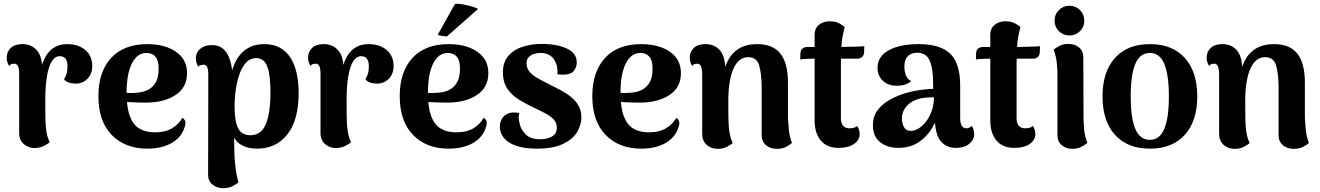

<svg xmlns="http://www.w3.org/2000/svg" viewBox="-20 -761 6884 1001"><path d="M160 11Q129 11 104.5 -9.5Q80 -30 80 -67V-376Q80 -405 73.5 -417Q67 -429 54 -429Q49 -429 41 -427Q33 -425 28 -417Q15 -437 15 -460Q15 -491 36 -511Q57 -531 97 -531Q145 -531 173.5 -497Q202 -463 200 -392V-366L188 -376Q202 -455 237.5 -493Q273 -531 331 -531Q388 -531 424.5 -500.5Q461 -470 461 -416Q461 -377 437 -351.5Q413 -326 377 -325Q333 -325 314 -347Q325 -367 328.5 -381.5Q332 -396 332 -416Q332 -441 322 -454.5Q312 -468 291 -468Q268 -468 251 -442.5Q234 -417 225 -365Q216 -313 216 -235Q216 -188 216.5 -155.5Q217 -123 219 -100Q221 -77 225.5 -58Q230 -39 239 -19Q230 -11 209.5 -0.5Q189 10 160 11Z M748 14Q632 14 562.5 -57.5Q493 -129 493 -260Q493 -386 559 -458.5Q625 -531 749 -531Q807 -531 853.5 -514Q900 -497 927.5 -463.5Q955 -430 955 -379Q955 -305 895 -265.5Q835 -226 740 -226Q700 -226 654.5 -228.5Q609 -231 556 -244L560 -285Q581 -283 603.5 -280Q626 -277 659 -276Q681 -276 706.5 -279Q732 -282 755 -294.5Q778 -307 792.5 -332.5Q807 -358 807 -402Q807 -436 798 -453.5Q789 -471 774.5 -478Q760 -485 744 -485Q695 -485 667.5 -430Q640 -375 640 -278Q640 -201 657 -155.5Q674 -110 707 -90.5Q740 -71 787 -71Q843 -71 878.5 -93Q914 -115 930 -146Q941 -142 945.5 -129Q950 -116 939 -88Q920 -39 869.5 -12.5Q819 14 748 14Z M1357 -531Q1407 -531 1441.5 -511Q1476 -491 1497 -456Q1518 -421 1527.5 -375Q1537 -329 1537 -277Q1537 -134 1478 -60Q1419 14 1320 14Q1277 14 1246 -1Q1215 -16 1201 -44V-4Q1201 18 1202.5 51Q1204 84 1209 120.5Q1214 157 1223 190Q1214 198 1193.5 209Q1173 220 1144 220Q1111 220 1088 201.5Q1065 183 1065 150L1066 -372Q1066 -399 1060 -411.5Q1054 -424 1040 -424Q1035 -424 1027 -422Q1019 -420 1014 -413Q1007 -424 1004 -435.5Q1001 -447 1001 -456Q1001 -487 1024 -506.5Q1047 -526 1084 -526Q1141 -526 1167 -476.5Q1193 -427 1193 -343V-297L1172 -307Q1179 -364 1194 -406.5Q1209 -449 1232.5 -476.5Q1256 -504 1287 -517.5Q1318 -531 1357 -531ZM1315 -458Q1285 -458 1264 -436Q1243 -414 1229.5 -377Q1216 -340 1209.5 -295.5Q1203 -251 1203 -207Q1203 -168 1207.5 -139.5Q1212 -111 1221.5 -92.5Q1231 -74 1247 -65Q1263 -56 1285 -56Q1342 -56 1366 -114Q1390 -172 1390 -278Q1390 -320 1386.5 -353.5Q1383 -387 1375 -410Q1367 -433 1352.5 -445.5Q1338 -458 1315 -458Z M1731 11Q1700 11 1675.5 -9.5Q1651 -30 1651 -67V-376Q1651 -405 1644.5 -417Q1638 -429 1625 -429Q1620 -429 1612 -427Q1604 -425 1599 -417Q1586 -437 1586 -460Q1586 -491 1607 -511Q1628 -531 1668 -531Q1716 -531 1744.5 -497Q1773 -463 1771 -392V-366L1759 -376Q1773 -455 1808.5 -493Q1844 -531 1902 -531Q1959 -531 1995.5 -500.5Q2032 -470 2032 -416Q2032 -377 2008 -351.5Q1984 -326 1948 -325Q1904 -325 1885 -347Q1896 -367 1899.5 -381.5Q1903 -396 1903 -416Q1903 -441 1893 -454.5Q1883 -468 1862 -468Q1839 -468 1822 -442.5Q1805 -417 1796 -365Q1787 -313 1787 -235Q1787 -188 1787.5 -155.5Q1788 -123 1790 -100Q1792 -77 1796.5 -58Q1801 -39 1810 -19Q1801 -11 1780.5 -0.5Q1760 10 1731 11Z M2319 14Q2203 14 2133.5 -57.5Q2064 -129 2064 -260Q2064 -386 2130 -458.5Q2196 -531 2320 -531Q2378 -531 2424.5 -514Q2471 -497 2498.5 -463.5Q2526 -430 2526 -379Q2526 -305 2466 -265.5Q2406 -226 2311 -226Q2271 -226 2225.5 -228.5Q2180 -231 2127 -244L2131 -285Q2152 -283 2174.5 -280Q2197 -277 2230 -276Q2252 -276 2277.5 -279Q2303 -282 2326 -294.5Q2349 -307 2363.5 -332.5Q2378 -358 2378 -402Q2378 -436 2369 -453.5Q2360 -471 2345.5 -478Q2331 -485 2315 -485Q2266 -485 2238.5 -430Q2211 -375 2211 -278Q2211 -201 2228 -155.5Q2245 -110 2278 -90.5Q2311 -71 2358 -71Q2414 -71 2449.5 -93Q2485 -115 2501 -146Q2512 -142 2516.5 -129Q2521 -116 2510 -88Q2491 -39 2440.5 -12.5Q2390 14 2319 14ZM2472 -714 2310 -571Q2298 -572 2283 -574Q2268 -576 2262 -580L2352 -740Q2368 -743 2394.5 -738Q2421 -733 2444 -726Q2467 -719 2472 -714Z M2778 14Q2713 14 2670.5 -1Q2628 -16 2607 -42Q2586 -68 2586 -102Q2586 -120 2595 -138.5Q2604 -157 2626 -168Q2648 -179 2687 -172Q2684 -158 2684.5 -145Q2685 -132 2689 -118Q2694 -88 2719.5 -61.5Q2745 -35 2797 -35Q2833 -35 2858 -49.5Q2883 -64 2883 -95Q2883 -121 2866.5 -138.5Q2850 -156 2823.5 -170Q2797 -184 2767 -198Q2729 -216 2690.5 -238.5Q2652 -261 2627 -295.5Q2602 -330 2602 -384Q2602 -437 2630 -469.5Q2658 -502 2704 -517Q2750 -532 2803 -532Q2883 -532 2935 -508Q2987 -484 2987 -435Q2987 -412 2972.5 -392.5Q2958 -373 2921 -372Q2911 -371 2902.5 -372Q2894 -373 2886 -374Q2887 -388 2885.5 -404.5Q2884 -421 2877 -434Q2869 -457 2849 -471Q2829 -485 2798 -485Q2779 -485 2762.5 -479.5Q2746 -474 2735.5 -462Q2725 -450 2725 -431Q2725 -405 2742 -385.5Q2759 -366 2787 -351Q2815 -336 2846 -320Q2875 -306 2904 -290.5Q2933 -275 2957.5 -255Q2982 -235 2996.5 -209.5Q3011 -184 3011 -149Q3011 -109 2988 -71.5Q2965 -34 2914 -10Q2863 14 2778 14Z M3323 14Q3207 14 3137.5 -57.5Q3068 -129 3068 -260Q3068 -386 3134 -458.5Q3200 -531 3324 -531Q3382 -531 3428.5 -514Q3475 -497 3502.5 -463.5Q3530 -430 3530 -379Q3530 -305 3470 -265.5Q3410 -226 3315 -226Q3275 -226 3229.5 -228.5Q3184 -231 3131 -244L3135 -285Q3156 -283 3178.5 -280Q3201 -277 3234 -276Q3256 -276 3281.5 -279Q3307 -282 3330 -294.5Q3353 -307 3367.5 -332.5Q3382 -358 3382 -402Q3382 -436 3373 -453.5Q3364 -471 3349.5 -478Q3335 -485 3319 -485Q3270 -485 3242.5 -430Q3215 -375 3215 -278Q3215 -201 3232 -155.5Q3249 -110 3282 -90.5Q3315 -71 3362 -71Q3418 -71 3453.5 -93Q3489 -115 3505 -146Q3516 -142 3520.5 -129Q3525 -116 3514 -88Q3495 -39 3444.5 -12.5Q3394 14 3323 14Z M3722 15Q3687 15 3664 -6Q3641 -27 3641 -63V-376Q3640 -405 3634 -417Q3628 -429 3615 -429Q3610 -429 3602 -427Q3594 -425 3589 -417Q3576 -437 3576 -460Q3576 -491 3597 -511Q3618 -531 3658 -531Q3705 -531 3733 -499Q3761 -467 3761 -401V-371L3744 -340Q3752 -400 3773.5 -442.5Q3795 -485 3833 -508Q3871 -531 3927 -531Q4010 -531 4049 -481Q4088 -431 4088 -331V-146Q4089 -124 4092.5 -86.5Q4096 -49 4109 -16Q4095 -3 4075.5 6Q4056 15 4030 15Q3996 15 3973.5 -4Q3951 -23 3951 -56V-309Q3950 -382 3937 -422.5Q3924 -463 3880 -463Q3857 -463 3838 -449Q3819 -435 3805.5 -406.5Q3792 -378 3784.5 -335Q3777 -292 3777 -235Q3777 -186 3777.5 -153Q3778 -120 3780 -96.5Q3782 -73 3786.5 -54Q3791 -35 3800 -15Q3791 -7 3770.5 4Q3750 15 3722 15Z M4352 10Q4291 10 4259 -28.5Q4227 -67 4227 -133V-580Q4227 -613 4249.5 -631.5Q4272 -650 4306 -650Q4336 -650 4356 -639Q4376 -628 4384 -620Q4371 -572 4367.5 -530Q4364 -488 4364 -426V-145Q4364 -119 4375.5 -105.5Q4387 -92 4409 -92Q4419 -92 4431.5 -95Q4444 -98 4448 -105Q4456 -95 4459 -83Q4462 -71 4462 -62Q4462 -31 4432.5 -10.5Q4403 10 4352 10ZM4152 -451 4153 -484Q4154 -501 4164.5 -508.5Q4175 -516 4189 -516H4363Q4367 -516 4384.5 -516.5Q4402 -517 4424.5 -517.5Q4447 -518 4464.5 -518.5Q4482 -519 4486 -520L4485 -488Q4484 -472 4474 -463.5Q4464 -455 4450 -455H4212Q4202 -455 4182 -454Q4162 -453 4152 -451Z M4964 10Q4912 10 4882.5 -27.5Q4853 -65 4853 -161V-199L4877 -194Q4867 -139 4839 -92.5Q4811 -46 4767 -18Q4723 10 4663 10Q4606 10 4568.5 -20Q4531 -50 4531 -108Q4531 -156 4557.5 -189.5Q4584 -223 4624.5 -244Q4665 -265 4706 -277Q4746 -288 4781.5 -292.5Q4817 -297 4845 -298V-323Q4845 -404 4827 -445Q4809 -486 4762 -486Q4743 -486 4727.5 -478.5Q4712 -471 4703.5 -455Q4695 -439 4695 -412Q4695 -392 4702 -371Q4709 -350 4730 -338Q4718 -326 4698.5 -320Q4679 -314 4657 -314Q4608 -314 4581.5 -341Q4555 -368 4555 -407Q4555 -467 4613.5 -499Q4672 -531 4770 -531Q4882 -531 4934 -481Q4986 -431 4986 -314V-145Q4986 -92 5019 -92Q5024 -92 5032.5 -95Q5041 -98 5046 -105Q5053 -95 5056 -83Q5059 -71 5059 -62Q5059 -33 5033.5 -11.5Q5008 10 4964 10ZM4735 -79Q4754 -81 4774 -94.5Q4794 -108 4811 -131.5Q4828 -155 4838.5 -186Q4849 -217 4849 -254Q4830 -254 4810 -252.5Q4790 -251 4771.5 -246Q4753 -241 4737 -232Q4713 -219 4697.5 -195.5Q4682 -172 4682 -142Q4682 -117 4694.5 -96.5Q4707 -76 4735 -79Z M5268 10Q5207 10 5175 -28.5Q5143 -67 5143 -133V-580Q5143 -613 5165.5 -631.5Q5188 -650 5222 -650Q5252 -650 5272 -639Q5292 -628 5300 -620Q5287 -572 5283.5 -530Q5280 -488 5280 -426V-145Q5280 -119 5291.5 -105.5Q5303 -92 5325 -92Q5335 -92 5347.5 -95Q5360 -98 5364 -105Q5372 -95 5375 -83Q5378 -71 5378 -62Q5378 -31 5348.5 -10.5Q5319 10 5268 10ZM5068 -451 5069 -484Q5070 -501 5080.5 -508.5Q5091 -516 5105 -516H5279Q5283 -516 5300.5 -516.5Q5318 -517 5340.5 -517.5Q5363 -518 5380.5 -518.5Q5398 -519 5402 -520L5401 -488Q5400 -472 5390 -463.5Q5380 -455 5366 -455H5128Q5118 -455 5098 -454Q5078 -453 5068 -451Z M5556 -576Q5523 -576 5500.5 -598.5Q5478 -621 5478 -653Q5478 -686 5500.5 -708.5Q5523 -731 5556 -731Q5588 -731 5610.5 -708.5Q5633 -686 5633 -653Q5633 -621 5610.5 -598.5Q5588 -576 5556 -576ZM5629 -146Q5629 -118 5632.5 -83.5Q5636 -49 5649 -16Q5640 -8 5619.5 3.5Q5599 15 5570 15Q5538 15 5515.5 -4Q5493 -23 5493 -56V-371Q5493 -400 5489.5 -434Q5486 -468 5473 -502Q5482 -510 5502 -521Q5522 -532 5550 -532Q5584 -532 5606 -513.5Q5628 -495 5628 -461Z M5975 14Q5858 14 5793 -58Q5728 -130 5728 -258Q5728 -387 5793 -459Q5858 -531 5975 -531Q6092 -531 6157 -459Q6222 -387 6222 -258Q6222 -130 6157 -58Q6092 14 5975 14ZM5975 -32Q6026 -32 6050 -89Q6074 -146 6074 -258Q6074 -371 6050 -428Q6026 -485 5975 -485Q5923 -485 5899 -428Q5875 -371 5875 -258Q5875 -146 5899 -89Q5923 -32 5975 -32Z M6417 15Q6382 15 6359 -6Q6336 -27 6336 -63V-376Q6335 -405 6329 -417Q6323 -429 6310 -429Q6305 -429 6297 -427Q6289 -425 6284 -417Q6271 -437 6271 -460Q6271 -491 6292 -511Q6313 -531 6353 -531Q6400 -531 6428 -499Q6456 -467 6456 -401V-371L6439 -340Q6447 -400 6468.5 -442.5Q6490 -485 6528 -508Q6566 -531 6622 -531Q6705 -531 6744 -481Q6783 -431 6783 -331V-146Q6784 -124 6787.5 -86.5Q6791 -49 6804 -16Q6790 -3 6770.5 6Q6751 15 6725 15Q6691 15 6668.5 -4Q6646 -23 6646 -56V-309Q6645 -382 6632 -422.5Q6619 -463 6575 -463Q6552 -463 6533 -449Q6514 -435 6500.5 -406.5Q6487 -378 6479.5 -335Q6472 -292 6472 -235Q6472 -186 6472.5 -153Q6473 -120 6475 -96.5Q6477 -73 6481.5 -54Q6486 -35 6495 -15Q6486 -7 6465.5 4Q6445 15 6417 15Z"/></svg>

Font: Arima Thin
Style: Regular
Weight: 100
Designer: Joana Correia and Natanael Gama
Foundry: NDISCOVER
Version: Version 1.101;gftools[0.9.23]